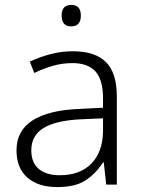

<svg xmlns="http://www.w3.org/2000/svg" viewBox="-20 -749 576 779"><path d="M276 -541Q366 -541 410 -497Q454 -453 454 -358V0H411L401 -90H398Q369 -45 327.5 -17.5Q286 10 212 10Q135 10 91 -28.5Q47 -67 47 -139Q47 -219 112 -260.5Q177 -302 301 -307L398 -312V-349Q398 -427 366.5 -460Q335 -493 274 -493Q233 -493 195 -482Q157 -471 119 -453L101 -499Q139 -517 183.5 -529Q228 -541 276 -541ZM308 -265Q206 -260 156.5 -229.5Q107 -199 107 -139Q107 -89 137.5 -63.5Q168 -38 222 -38Q305 -38 351 -85.5Q397 -133 398 -217V-269ZM269 -729Q308 -729 308 -686Q308 -642 269 -642Q230 -642 230 -686Q230 -729 269 -729Z"/></svg>

Font: Noto Sans Light
Style: Regular
Weight: 300
Designer: Monotype Design Team
Foundry: Monotype Imaging Inc.
Version: Version 2.007